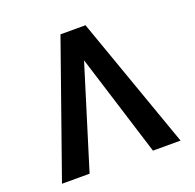

<svg xmlns="http://www.w3.org/2000/svg" viewBox="-127 -859 1004 991"><g transform="rotate(-20 374.5 -363.5)"><path d="M49 0 305.4 -727.3H442.8L700.3 0H548.7L373.9 -559.7L200.6 0Z"/></g></svg>

Font: Inter P Semi Bold
Style: Regular
Weight: 600
Designer: Rasmus Andersson
Foundry: rsms
Version: Version 3.018;git-588b23468